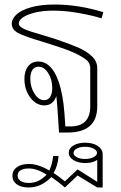

<svg xmlns="http://www.w3.org/2000/svg" viewBox="-20 -586 535 849"><path d="M163 -403Q89 -425 60.5 -440Q32 -455 32 -481Q32 -503 53.5 -522.5Q75 -542 118 -554Q161 -566 222 -566Q327 -566 437 -532L429 -505Q391 -517 330.5 -528Q270 -539 216 -539Q170 -539 135 -530.5Q100 -522 81.5 -509Q63 -496 63 -483Q63 -468 88.5 -457Q114 -446 168 -431Q196 -423 232 -411Q293 -390 327.5 -375Q362 -360 386 -337.5Q410 -315 410 -285V-116Q410 0 279 0H241Q233 -132 229 -161Q215 -120 176 -120Q140 -120 114 -154.5Q88 -189 88 -237Q88 -272 104.5 -293Q121 -314 149 -314Q183 -314 208 -284Q233 -254 248 -196Q257 -158 261 -125.5Q265 -93 269 -27H291Q379 -27 379 -116V-285Q379 -299 371.5 -311Q364 -323 329.5 -342Q295 -361 223 -384ZM211 -197Q211 -235 193 -263Q175 -291 150 -291Q133 -291 123.5 -277Q114 -263 114 -238Q114 -201 132.5 -172Q151 -143 175 -143Q192 -143 201.5 -157Q211 -171 211 -197ZM434 97V243H410L323 190L267 243Q237 217 207 197Q162 243 107 243Q73 243 54 229Q35 215 35 191Q35 167 55 153Q75 139 108 139Q149 139 198 168Q212 138 215 104H239Q236 147 217 179Q238 192 267 216L323 163L410 218V121Q390 135 357 135Q326 135 305 122Q284 109 284 89Q284 70 304.5 57.5Q325 45 356 45Q391 45 412.5 59.5Q434 74 434 97ZM409 90Q409 79 393.5 71Q378 63 356 63Q334 63 319.5 71Q305 79 305 90Q305 101 319.5 109Q334 117 356 117Q378 117 393.5 109Q409 101 409 90ZM186 186Q143 159 108 159Q84 159 71 167Q58 175 58 190Q58 206 71.5 214.5Q85 223 108 223Q152 223 186 186Z"/></svg>

Font: KoHo ExtraLight
Style: Regular
Weight: 275
Version: Version 1.000; ttfautohint (v1.6)